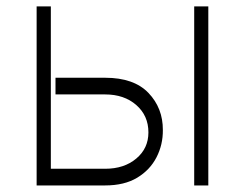

<svg xmlns="http://www.w3.org/2000/svg" viewBox="-20 -565 746 585"><path d="M149.1 -328.1H300.4Q388.1 -328.1 432.4 -281.8Q476.6 -235.4 476.2 -168.7Q476.6 -124.3 456.9 -85.8Q437.1 -47.2 398.1 -23.6Q359 0 300.4 0H91.6V-545.5H134.9V-50.8H300.4Q358.3 -50.8 395.2 -81.9Q432.2 -112.9 432.2 -161.6Q432.2 -212.7 395.2 -245Q358.3 -277.3 300.4 -277.3H149.1ZM571.7 0V-545.5H614.7V0Z"/></svg>

Font: Inter UI Extra Light
Style: Regular
Weight: 200
Designer: Rasmus Andersson
Foundry: rsms
Version: 3.2;8d6f07862